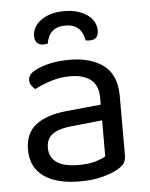

<svg xmlns="http://www.w3.org/2000/svg" viewBox="-51 -713 600 769"><g transform="rotate(-5 249.5 -328.5)"><path d="M240 -52Q282 -52 309.5 -60.5Q337 -69 349 -77V-222L225 -209Q173 -204 148 -185.5Q123 -167 123 -131Q123 -93 152 -72.5Q181 -52 240 -52ZM239 -475Q326 -475 377 -436Q428 -397 428 -313V-76Q428 -54 419.5 -42.5Q411 -31 394 -21Q370 -7 330.5 3.5Q291 14 240 14Q146 14 94.5 -23Q43 -60 43 -130Q43 -196 86 -229.5Q129 -263 207 -271L349 -285V-313Q349 -363 319 -386Q289 -409 238 -409Q196 -409 159 -397Q122 -385 93 -370Q85 -377 78.5 -386Q72 -395 72 -406Q72 -420 79 -429Q86 -438 101 -446Q128 -460 163 -467.5Q198 -475 239 -475ZM235 -613Q170 -613 159 -547Q155 -546 151 -545.5Q147 -545 142 -545Q126 -545 116.5 -554Q107 -563 107 -583Q107 -599 115 -614.5Q123 -630 139 -642.5Q155 -655 179 -663Q203 -671 235 -671Q268 -671 292 -663Q316 -655 332 -642.5Q348 -630 355.5 -614Q363 -598 363 -583Q363 -545 328 -545Q319 -545 311 -547Q300 -613 235 -613Z"/></g></svg>

Font: Baloo Bhai 2
Style: Regular
Weight: 400
Designer: Supriya Tembe, Noopur Datye and Ek Type
Foundry: Ek Type
Version: Version 1.640;PS 1.000;hotconv 16.6.51;makeotf.lib2.5.65220;